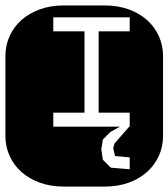

<svg xmlns="http://www.w3.org/2000/svg" viewBox="-22 -689 622 709"><path d="M364.3 -668.9Q413.6 -668.9 453.6 -654.3Q493.7 -639.6 521.7 -614.3Q549.8 -588.9 564.9 -554.9Q580.1 -521 580.1 -482.9V-186Q580.1 -147.9 564.9 -114Q549.8 -80.1 521.7 -54.7Q493.7 -29.3 453.6 -14.6Q413.6 0 364.3 0H213.9Q164.6 0 124.5 -14.6Q84.5 -29.3 56.4 -54.7Q28.3 -80.1 13.2 -114Q-2 -147.9 -2 -186V-482.9Q-2 -521 13.2 -554.9Q28.3 -588.9 56.4 -614.3Q84.5 -639.6 124.5 -654.3Q164.6 -668.9 213.9 -668.9ZM174.8 -272.9V-221.2H420.9L386.2 -202.1L357.9 -173.8L352.1 -137.2L357.9 -99.1L387.2 -69.8L457 -64V-107.9L402.8 -112.8L396 -142.1L400.9 -159.2L455.1 -221.2H457V-272.9H342.3V-573.2H457V-625H174.8V-573.2H290V-272.9Z"/></svg>

Font: Monofett
Style: Regular
Weight: 400
Designer: vernon adams
Foundry: vernon adams
Version: Version 1.000